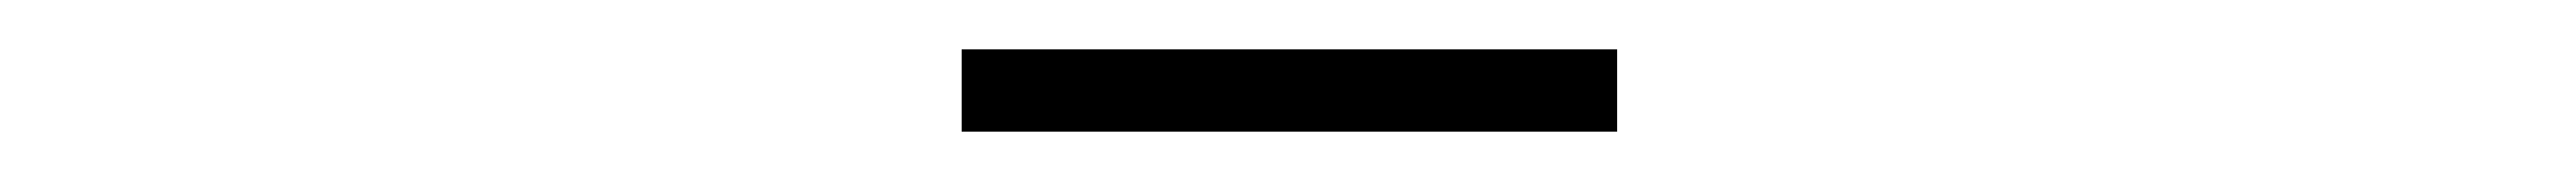

<svg xmlns="http://www.w3.org/2000/svg" viewBox="-20 -722 1040 73"><path d="M368.2 -668.9V-702.1H632.8V-668.9Z"/></svg>

Font: GenEi Gothic M ExtraLight
Style: Regular
Weight: 200
Designer: o_tamon (Modified); [Source Han Sans]
Ryoko NISHIZUKA  (kana & ideographs); Paul D. Hunt (Latin, Greek & Cyrillic); Wenl
Version: Version 1.1a;Original Version 1.004